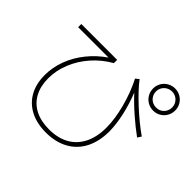

<svg xmlns="http://www.w3.org/2000/svg" viewBox="-176 -994 1217 1217"><g transform="rotate(45 432.0 -385.5)"><path d="M108.4 -250Q108.4 -318.8 133.5 -386.2Q158.7 -453.6 205.8 -512.2Q252.9 -570.8 316.4 -614.3H43.9V-642.6H365.2V-613.3Q296.9 -574.7 245.6 -516.6Q194.3 -458.5 166.5 -389.9Q138.7 -321.3 138.7 -251Q138.7 -180.7 166.3 -129.9Q193.8 -79.1 246.1 -52.2Q298.3 -25.4 371.1 -25.4Q449.2 -25.4 505.4 -56.6Q561.5 -87.9 591.3 -147.5Q621.1 -207 621.1 -290Q621.1 -368.2 595.9 -463.1Q570.8 -558.1 529.3 -638.7L551.8 -657.2Q594.7 -600.6 670.2 -530.8Q745.6 -460.9 819.3 -409.2L802.7 -383.8Q749 -422.9 692.4 -472.2Q635.7 -521.5 588.4 -572.8Q617.2 -501 634 -425.5Q650.9 -350.1 651.4 -286.1Q650.9 -196.3 617.2 -131.3Q583.5 -66.4 520.5 -31.7Q457.5 2.9 371.1 2.9Q290 2.9 231 -27.6Q171.9 -58.1 140.1 -115Q108.4 -171.9 108.4 -250ZM654.3 -675.8Q654.3 -702.6 667.5 -725.3Q680.7 -748 703.6 -761.2Q726.6 -774.4 753.9 -774.4Q780.8 -774.4 803.5 -761.2Q826.2 -748 839.4 -725.3Q852.5 -702.6 852.5 -675.8Q852.5 -648.4 839.4 -625.5Q826.2 -602.5 803.5 -589.4Q780.8 -576.2 753.9 -576.2Q726.6 -576.2 703.6 -589.4Q680.7 -602.5 667.5 -625.5Q654.3 -648.4 654.3 -675.8ZM825.2 -675.8Q825.2 -694.8 815.7 -711.4Q806.2 -728 789.8 -737.5Q773.4 -747.1 753.9 -747.1Q733.9 -747.1 717 -737.5Q700.2 -728 690.4 -711.4Q680.7 -694.8 680.7 -675.8Q680.7 -655.8 690.4 -638.9Q700.2 -622.1 717 -612.5Q733.9 -603 753.9 -603.5Q773.4 -603 789.8 -612.5Q806.2 -622.1 815.7 -638.9Q825.2 -655.8 825.2 -675.8Z"/></g></svg>

Font: Pretendard GOV Thin
Style: Regular
Weight: 100
Designer: Base glyphs from Inter by Rasmus Andersson; Hangeul glyphs from Noto Sans CJK(Source Han Sans) by Jang Soo-young and Kan
Foundry: Kil Hyung-jin
Version: Version 1.309